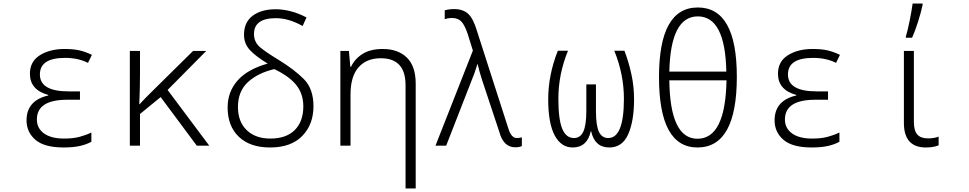

<svg xmlns="http://www.w3.org/2000/svg" viewBox="-20 -818 5440 1078"><path d="M493 -22V-74Q462 -59 426 -49.5Q390 -40 340 -40Q267 -40 227 -69Q187 -98 187 -147Q187 -258 358 -258H429V-305H365Q204 -305 204 -400Q204 -493 345 -493Q419 -493 474 -465L496 -510Q461 -527 427 -535Q393 -543 342 -543Q260 -543 204 -508Q148 -473 148 -404Q148 -313 251 -285V-282Q129 -254 129 -142Q129 -76 179 -33Q229 10 337 10Q391 10 428.5 1.5Q466 -7 493 -22Z M766 0V-178L882 -273L1085 0H1155L921 -313L1138 -532H1064L834 -305Q814 -285 796.5 -267.5Q779 -250 764 -233H762Q766 -320 766 -405V-532H709V0Z M1740 -222Q1740 -320 1685.5 -374.5Q1631 -429 1541 -484Q1476 -523 1441 -552Q1406 -581 1406 -627Q1406 -716 1529 -716Q1601 -716 1679 -672L1701 -720Q1655 -744 1611.5 -755Q1568 -766 1528 -766Q1447 -766 1398.5 -729.5Q1350 -693 1350 -623Q1350 -572 1384 -536Q1418 -500 1483 -461Q1369 -429 1313.5 -365.5Q1258 -302 1258 -215Q1258 -110 1321 -50Q1384 10 1496 10Q1614 10 1677 -54.5Q1740 -119 1740 -222ZM1316 -217Q1316 -305 1371.5 -356.5Q1427 -408 1520 -430Q1604 -390 1643.5 -340.5Q1683 -291 1683 -221Q1683 -136 1635 -88Q1587 -40 1498 -40Q1414 -40 1365 -87.5Q1316 -135 1316 -217Z M2314 240V-348Q2314 -446 2264.5 -494.5Q2215 -543 2129 -543Q2060 -543 2016 -515.5Q1972 -488 1951 -443H1947L1939 -532H1891V0H1948V-287Q1948 -389 1993 -440Q2038 -491 2118 -491Q2257 -491 2257 -340V240Z M2910 2V-47Q2896 -43 2882 -43Q2851 -43 2835 -94L2659 -641Q2638 -713 2609 -740Q2580 -767 2530 -767Q2501 -767 2477 -760V-710Q2496 -717 2518 -717Q2551 -717 2570 -697.5Q2589 -678 2606 -627L2635 -534L2425 0H2485L2636 -387Q2643 -403 2648.5 -421Q2654 -439 2660 -457H2662Q2667 -435 2673 -414Q2679 -393 2687 -368L2783 -79Q2806 9 2873 9Q2896 9 2910 2Z M3297 -81H3299Q3319 10 3401 10Q3474 10 3507 -64Q3540 -138 3540 -261Q3540 -333 3525 -401.5Q3510 -470 3486 -533H3429Q3483 -401 3483 -263Q3483 -43 3395 -43Q3359 -43 3342.5 -78.5Q3326 -114 3326 -195V-344H3272V-195Q3272 -115 3255 -79Q3238 -43 3203 -43Q3158 -43 3136.5 -95.5Q3115 -148 3115 -264Q3115 -401 3169 -533H3112Q3058 -397 3058 -261Q3058 -125 3094.5 -57.5Q3131 10 3195 10Q3277 10 3297 -81Z M4117 -387Q4117 -776 3898 -776Q3680 -776 3680 -385Q3680 10 3896 10Q4117 10 4117 -387ZM3898 -726Q4052 -726 4058 -416H3738Q3745 -726 3898 -726ZM3738 -367H4059Q4053 -39 3896 -39Q3742 -39 3738 -367Z M4693 -22V-74Q4662 -59 4626 -49.5Q4590 -40 4540 -40Q4467 -40 4427 -69Q4387 -98 4387 -147Q4387 -258 4558 -258H4629V-305H4565Q4404 -305 4404 -400Q4404 -493 4545 -493Q4619 -493 4674 -465L4696 -510Q4661 -527 4627 -535Q4593 -543 4542 -543Q4460 -543 4404 -508Q4348 -473 4348 -404Q4348 -313 4451 -285V-282Q4329 -254 4329 -142Q4329 -76 4379 -33Q4429 10 4537 10Q4591 10 4628.5 1.5Q4666 -7 4693 -22Z M5101 -606Q5118 -644 5134.5 -696Q5151 -748 5160 -790V-798H5104Q5099 -760 5087.5 -702.5Q5076 -645 5066 -613V-606ZM5250 -2V-51Q5225 -41 5190 -41Q5150 -41 5130.5 -62.5Q5111 -84 5111 -135V-532H5055V-128Q5055 10 5178 10Q5221 10 5250 -2Z"/></svg>

Font: Noto Sans Mono UI Light
Style: Regular
Weight: 300
Designer: Monotype Design team
Foundry: Monotype Imaging Inc.
Version: 1.000